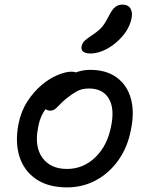

<svg xmlns="http://www.w3.org/2000/svg" viewBox="-20 -801 646 833"><path d="M271 12Q189 12 136.5 -24Q84 -60 64.5 -121.5Q45 -183 60 -262Q71 -318 98.5 -360.5Q126 -403 160.5 -432Q195 -461 230 -475.5Q265 -490 290 -490Q301 -490 308.5 -487Q316 -484 320.5 -477.5Q325 -471 323 -460Q318 -440 307 -423.5Q296 -407 266 -394Q230 -377 205.5 -356.5Q181 -336 166 -309.5Q151 -283 145 -246Q129 -165 164 -116.5Q199 -68 271 -68Q341 -68 393.5 -118.5Q446 -169 462 -253Q478 -330 452 -373.5Q426 -417 366 -417Q335 -417 313.5 -405Q292 -393 267 -373Q249 -358 238 -346Q227 -334 218.5 -327.5Q210 -321 197 -321Q183 -321 175.5 -330.5Q168 -340 172 -361Q176 -384 195.5 -408Q215 -432 243.5 -452.5Q272 -473 305 -485.5Q338 -498 370 -498Q442 -498 487 -464.5Q532 -431 548 -372.5Q564 -314 548 -238Q534 -163 494 -106.5Q454 -50 396.5 -19Q339 12 271 12ZM373 -569Q350 -569 340.5 -577.5Q331 -586 334 -600Q337 -615 348 -625Q359 -635 382 -650Q412 -670 425.5 -687.5Q439 -705 453 -733Q467 -761 480.5 -771Q494 -781 510 -781Q536 -781 546 -764Q556 -747 551 -723Q543 -682 513.5 -646.5Q484 -611 446 -590Q408 -569 373 -569Z"/></svg>

Font: Shantell Sans
Style: Italic
Weight: 400
Italic angle: -11°
Designer: Stephen Nixon, Anya Danilova, Shantell Martin
Foundry: Arrow Type
Version: Version 1.011;[c5ecc13dd]